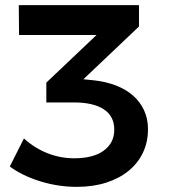

<svg xmlns="http://www.w3.org/2000/svg" viewBox="-20 -720 657 746"><path d="M344 -408Q391 -403 430 -388Q469 -373 496.5 -349Q524 -325 539.5 -292Q555 -259 555 -218Q555 -168 535.5 -127Q516 -86 480 -56.5Q444 -27 393 -10.5Q342 6 278 6Q206 6 136.5 -15.5Q67 -37 18 -73L73 -182Q115 -144 165 -124.5Q215 -105 268 -105Q343 -105 383.5 -135Q424 -165 424 -216Q424 -269 383 -295.5Q342 -322 267 -322H160V-399L355 -584H54L53 -700H520V-617L304 -412L344 -408Z"/></svg>

Font: QuotatisMedium
Style: Regular
Weight: 500
Designer: Julieta Ulanovsky
Foundry: Quotatis-Medium
Version: Version 4.000;PS 004.000;hotconv 1.0.88;makeotf.lib2.5.64775